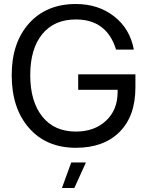

<svg xmlns="http://www.w3.org/2000/svg" viewBox="-20 -735 747 970"><path d="M664.1 -293Q664.1 -148.4 584 -68.4Q503.9 11.7 363.3 11.7Q214.8 11.7 127 -87.9Q39.1 -187.5 39.1 -355.5Q39.1 -519.5 127 -617.2Q214.8 -714.8 363.3 -714.8Q476.6 -714.8 556.6 -652.3Q636.7 -589.8 656.2 -484.4H566.4Q519.5 -636.7 363.3 -636.7Q253.9 -636.7 193.4 -562.5Q132.8 -488.3 132.8 -355.5Q132.8 -222.7 193.4 -146.5Q253.9 -70.3 363.3 -70.3Q457 -70.3 515.6 -125Q574.2 -179.7 574.2 -269.5V-281.2H375V-359.4H664.1ZM293 214.8 339.8 85.9H414.1L355.5 214.8Z"/></svg>

Font: 和音 by 宁静之雨，公众号njzyshare
Style: Regular
Weight: 400
Designer: Steve Matteson
Foundry: Ascender Corporation
Version: Version 6.00;June 8, 2018;FontCreator 11.0.0.2388 32-bit